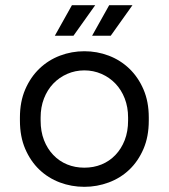

<svg xmlns="http://www.w3.org/2000/svg" viewBox="-20 -708 652 742"><path d="M555 -242Q555 -180 534.5 -132.5Q514 -85 480 -52.5Q446 -20 400.5 -3Q355 14 306 14Q256 14 211 -3Q166 -20 132 -52.5Q98 -85 77.5 -132.5Q57 -180 57 -242V-254Q57 -315 77.5 -362.5Q98 -410 132.5 -443Q167 -476 212 -493Q257 -510 306 -510Q355 -510 400 -493Q445 -476 479.5 -443Q514 -410 534.5 -362.5Q555 -315 555 -254ZM306 -60Q342 -60 372.5 -72.5Q403 -85 426 -109Q449 -133 462 -166.5Q475 -200 475 -242V-254Q475 -294 462 -327.5Q449 -361 426 -385Q403 -409 372 -422.5Q341 -436 306 -436Q271 -436 240 -422.5Q209 -409 186 -385Q163 -361 150 -327.5Q137 -294 137 -254V-242Q137 -200 150 -166.5Q163 -133 186 -109Q209 -85 239.5 -72.5Q270 -60 306 -60ZM348 -688 264 -570H192L258 -688ZM492 -688 408 -570H336L402 -688Z"/></svg>

Font: Space Mono
Style: Regular
Weight: 400
Monospace: yes
Designer: Colophon Foundry / Benjamin Critton
Foundry: Colophon Foundry
Version: Version 1.000;PS 1.003;hotconv 1.0.81;makeotf.lib2.5.63406